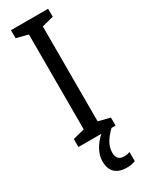

<svg xmlns="http://www.w3.org/2000/svg" viewBox="-241 -754 783 1016"><g transform="rotate(-30 150.0 -245.5)"><path d="M176 117C176 78 193 44 238 0H263V-49L192 -67V-647L263 -665V-714H36V-665L107 -647V-67L36 -49V0H176C136 36 108 83 108 129C108 190 140 223 206 223C227 223 244 219 257 214V158C249 161 238 164 221 164C192 164 176 148 176 117Z"/></g></svg>

Font: Noto Sans Khmer Condensed
Style: Regular
Weight: 400
Width: 3
Designer: Danh Hong and the Monotype Design Team
Foundry: Monotype Imaging Inc.
Version: Version 2.004